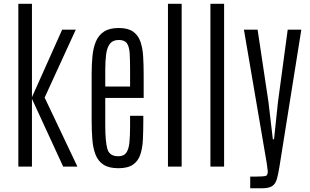

<svg xmlns="http://www.w3.org/2000/svg" viewBox="-20 -891 1657 1027"><path d="M78.1 0V-870.6H150.9V-371.1L312.5 -732.4H385.3L218.8 -369.1L394 0H317.9L150.9 -362.3V0Z M613.3 8.8Q563 8.8 533.9 -10Q504.9 -28.8 491.2 -63.5Q477.5 -98.1 473.9 -145.5Q470.2 -192.9 470.2 -249.5V-495.1Q470.2 -546.9 474.6 -591.6Q479 -636.2 493.4 -669.9Q507.8 -703.6 536.9 -722.4Q565.9 -741.2 615.2 -741.2Q664.6 -741.2 691.9 -721.9Q719.2 -702.6 731.2 -668.2Q743.2 -633.8 745.8 -588.1Q748.5 -542.5 748.5 -489.3V-367.2H543V-219.7Q543 -135.7 554 -95.5Q564.9 -55.2 612.3 -55.2Q642.6 -55.2 655.8 -74.5Q668.9 -93.8 672.4 -129.9Q675.8 -166 675.8 -216.8V-271.5H746.6V-247.6Q746.6 -191.9 744.4 -145.3Q742.2 -98.6 730.5 -64Q718.8 -29.3 691.2 -10.3Q663.6 8.8 613.3 8.8ZM543 -428.2H675.8V-521.5Q675.8 -571.8 673.6 -606.4Q671.4 -641.1 658.9 -659.2Q646.5 -677.2 615.7 -677.2Q584 -677.2 568.4 -657.5Q552.7 -637.7 547.9 -601.8Q543 -565.9 543 -517.6Z M878.4 0V-870.6H951.7V0Z M1105.5 0V-870.6H1178.7V0Z M1318.4 116.2V53.7H1345.2Q1365.7 53.7 1383.3 52.5Q1400.9 51.3 1405.3 48.3Q1413.6 40 1412.1 22.5Q1410.6 4.9 1406.7 -18.6L1284.7 -732.4H1357.9L1416 -345.2L1439.5 -146H1445.8L1466.8 -345.2L1519 -732.4H1591.8L1475.1 -1.5Q1468.3 42.5 1460.4 68.4Q1452.6 94.2 1434.6 105.2Q1416.5 116.2 1378.9 116.2Z"/></svg>

Font: Antonio Thin
Style: Regular
Weight: 250
Designer: Vernon Adams
Foundry: Vernon Adams
Version: Version 1.002